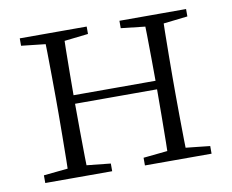

<svg xmlns="http://www.w3.org/2000/svg" viewBox="-62 -586 801 664"><g transform="rotate(-10 338.5 -254.0)"><path d="M130 0Q131 -24 131.5 -64.5Q132 -105 132.5 -148.5Q133 -192 133 -226V-283Q133 -316 132.5 -359.5Q132 -403 131.5 -443.5Q131 -484 130 -508H198Q197 -484 196.5 -443Q196 -402 195.5 -357Q195 -312 195 -275V-256Q195 -207 195.5 -157Q196 -107 196.5 -65.5Q197 -24 198 0ZM479 0Q481 -24 481.5 -65.5Q482 -107 482.5 -157Q483 -207 483 -256V-275Q483 -312 482.5 -357Q482 -402 481.5 -443Q481 -484 479 -508H546Q545 -484 544.5 -443.5Q544 -403 543.5 -359.5Q543 -316 543 -283V-226Q543 -192 543.5 -148.5Q544 -105 544.5 -64.5Q545 -24 546 0ZM46 0V-27L155 -38H175L281 -27V0ZM46 -482V-508H281V-482L175 -470H155ZM396 0V-27L504 -38H525L630 -27V0ZM396 -482V-508H630V-482L525 -470H504ZM163 -252V-282H513V-252Z"/></g></svg>

Font: Noto Serif SC ExtraLight
Style: Regular
Weight: 200
Designer: Ryoko NISHIZUKA 西塚涼子 (kana & ideographs); Frank Grießhammer (Latin, Greek & Cyrillic); Wenlong ZHANG 张文龙 (bopomofo); San
Foundry: Adobe
Version: Version 2.002-H1;hotconv 1.1.0;makeotfexe 2.6.0